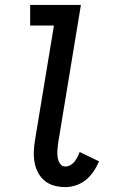

<svg xmlns="http://www.w3.org/2000/svg" viewBox="-20 -755 490 783"><path d="M247 8Q223 8 201 2Q179 -4 162.5 -17.5Q146 -31 135.5 -50.5Q125 -70 121 -92.5Q117 -115 118 -138Q119 -161 123 -185L200 -651H103V-735H310L217 -171Q215 -157 214 -142.5Q213 -128 215 -114Q217 -100 224.5 -88Q232 -76 247 -76Q257 -76 267 -81.5Q277 -87 284 -96Q291 -105 296 -115Q301 -125 305 -135L384 -97Q375 -76 362 -56.5Q349 -37 331 -22Q313 -7 290.5 0.5Q268 8 247 8Z"/></svg>

Font: Iosevka Custom Medium
Style: Italic
Weight: 500
Italic angle: -9°
Designer: Belleve Invis
Foundry: Belleve Invis
Version: Version 27.0.1